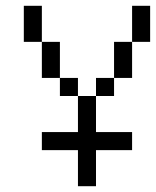

<svg xmlns="http://www.w3.org/2000/svg" viewBox="-20 -645 540 665"><path d="M437.5 -125V-187.5H312.5Q312.5 -187.5 312.5 -312.5H250Q250 -312.5 250 -187.5H125V-125H250Q250 -125 250 0H312.5Q312.5 0 312.5 -125ZM250 -312.5V-375H187.5V-312.5ZM312.5 -312.5H375V-375H312.5ZM187.5 -375Q187.5 -375 187.5 -500H125Q125 -500 125 -375ZM375 -375H437.5Q437.5 -375 437.5 -500H375Q375 -500 375 -375ZM125 -500Q125 -500 125 -625H62.5Q62.5 -625 62.5 -500ZM437.5 -500H500Q500 -500 500 -625H437.5Q437.5 -625 437.5 -500Z"/></svg>

Font: UnifontExMono
Style: Regular
Weight: 500
Version: Version 15.0.06